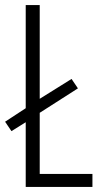

<svg xmlns="http://www.w3.org/2000/svg" viewBox="-22 -734 403 754"><path d="M79 0H341V-51H134V-291L284 -387L259 -424L134 -346V-714H79V-309L-2 -256L23 -219L79 -254Z"/></svg>

Font: Noto Sans Thai Looped ExtraCondensed Light
Style: Regular
Weight: 300
Width: 2
Designer: Sasikarn Vongin, Ben Mitchell
Foundry: The Fontpad Ltd
Version: Version 1.001